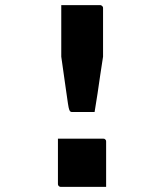

<svg xmlns="http://www.w3.org/2000/svg" viewBox="-20 -720 640 749"><path d="M349 -283H261Q258 -283 256.5 -284Q255 -285 253 -286Q252 -288 250 -292.5Q248 -297 245 -316.5Q242 -336 236 -379Q230 -422 219 -499V-590Q219 -618 219 -645Q219 -672 219 -700Q248 -700 285 -700Q322 -700 371 -700Q374 -700 376 -698.5Q378 -697 380 -695Q382 -693 382 -689V-499Q376 -463 371 -427Q366 -391 360.5 -355Q355 -319 349 -283ZM394 9Q366 9 336 9Q306 9 276 9Q246 9 217 9Q214 9 211.5 7.5Q209 6 207.5 3.5Q206 1 206 -2V-179Q235 -179 265 -179Q295 -179 325 -179Q355 -179 383 -179Q387 -179 389 -177.5Q391 -176 392.5 -174Q394 -172 394 -168Z"/></svg>

Font: RecMonoLinear Nerd Font Mono
Style: Bold
Weight: 700
Monospace: yes
Version: Version 1.085; ttfautohint (v1.8.4.7-5d5b);Nerd Fonts 3.2.1